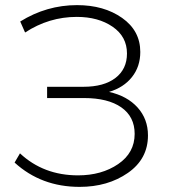

<svg xmlns="http://www.w3.org/2000/svg" viewBox="-20 -725 671 750"><path d="M406 -366Q477 -350 517.5 -305Q558 -260 558 -196Q558 -104 479.5 -49.5Q401 5 291 5Q141 5 37 -90L58 -126Q150 -40 285 -40Q377 -40 441.5 -84Q506 -128 506 -202Q506 -269 454 -305.5Q402 -342 308 -342H164V-386H306Q386 -386 431 -420.5Q476 -455 476 -516Q476 -582 420 -620.5Q364 -659 280 -659Q171 -659 78 -598L59 -641Q162 -705 281 -705Q386 -705 457 -655Q528 -605 528 -522Q528 -465 495.5 -424Q463 -383 406 -366Z"/></svg>

Font: mBank Light
Style: Regular
Weight: 300
Designer: Julieta Ulanovsky
Foundry: Julieta Ulanovsky
Version: Version 7.200;PS 007.200;hotconv 1.0.88;makeotf.lib2.5.64775